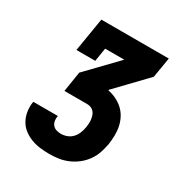

<svg xmlns="http://www.w3.org/2000/svg" viewBox="-171 -863 942 991"><g transform="rotate(30 300.0 -367.5)"><path d="M262 0Q233 0 205.5 -3.5Q178 -7 153 -16.5Q128 -26 107 -42Q86 -58 73 -81Q60 -104 55.5 -131.5Q51 -159 55 -187Q56 -188 56 -189Q56 -190 56 -192H202Q202 -191 202 -190.5Q202 -190 202 -190Q199 -176 201.5 -162Q204 -148 212.5 -138Q221 -128 234 -124Q247 -120 262 -120Q280 -120 298 -127Q316 -134 329 -148.5Q342 -163 348.5 -180.5Q355 -198 358 -216Q360 -228 360.5 -240Q361 -252 359.5 -263.5Q358 -275 354 -286Q350 -297 342.5 -305Q335 -313 324.5 -317Q314 -321 302 -321H167L186 -441L354 -615H240L227 -535H115L148 -735H550L530 -615L363 -441L362 -437Q388 -432 411.5 -420.5Q435 -409 453.5 -392Q472 -375 484 -352.5Q496 -330 501.5 -304.5Q507 -279 506.5 -251.5Q506 -224 502 -197Q497 -170 488 -143Q479 -116 462 -92Q445 -68 421.5 -49.5Q398 -31 371 -19.5Q344 -8 316.5 -4Q289 0 262 0Z"/></g></svg>

Font: Iosevka Curly Slab HvExObl
Style: Regular
Weight: 900
Width: 7
Italic angle: -9°
Monospace: yes
Designer: Belleve Invis
Foundry: Belleve Invis
Version: Version 11.1.0; ttfautohint (v1.8.3)